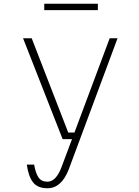

<svg xmlns="http://www.w3.org/2000/svg" viewBox="-20 -792 740 1024"><path d="M103 -588H149L344 -85H377L565 -588H607L346 113Q307 212 233 212Q182 212 157 181.5Q132 151 123 86H162Q170 132 185.5 154.5Q201 177 233 177Q278 177 307 102L364 -50H314ZM216 -738V-772H502V-738Z"/></svg>

Font: Martian Mono Thin
Style: Regular
Weight: 100
Monospace: yes
Designer: Roman Shamin
Foundry: Evil Martians
Version: Version 1.000; ttfautohint (v1.8.4.7-5d5b)